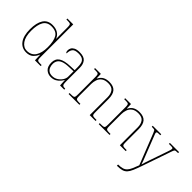

<svg xmlns="http://www.w3.org/2000/svg" viewBox="36 -1649 2779 2779"><g transform="rotate(45 1425.0 -260.0)"><path d="M264 10Q172 10 119 -61.5Q66 -133 66 -267Q66 -399 112.5 -471Q159 -543 256 -543Q323 -543 366.5 -516Q410 -489 430 -441H434Q433 -469 432.5 -495.5Q432 -522 432 -543V-662Q432 -699 428 -715.5Q424 -732 409.5 -736Q395 -740 365 -740H340V-760H460V-94Q460 -59 464 -43.5Q468 -28 484 -24Q500 -20 537 -20H553V0H436L432 -111H430Q408 -59 369.5 -24.5Q331 10 264 10ZM258 -14Q347 -16 390 -83Q433 -150 433 -265Q433 -390 396 -454Q359 -518 259 -518Q171 -518 132.5 -452Q94 -386 94 -264Q94 -143 140.5 -78Q187 -13 258 -14Z M767 10Q708 10 667 -28Q626 -66 626 -146Q626 -225 682.5 -262Q739 -299 860 -303L943 -306V-371Q943 -414 934 -446.5Q925 -479 897 -498Q869 -517 812 -517Q738 -517 713.5 -484.5Q689 -452 689 -395Q668 -395 668 -441Q668 -462 680 -485.5Q692 -509 723.5 -525.5Q755 -542 812 -542Q900 -542 935.5 -499.5Q971 -457 971 -386V-110Q971 -73 974.5 -53.5Q978 -34 990 -27Q1002 -20 1029 -20H1036V0H950L944 -104H942Q931 -83 908.5 -56Q886 -29 851 -9.5Q816 10 767 10ZM771 -15Q820 -15 858.5 -40Q897 -65 920 -101Q943 -137 943 -170V-283L857 -280Q779 -278 735 -261Q691 -244 672.5 -214.5Q654 -185 654 -145Q654 -111 665.5 -81.5Q677 -52 703 -33.5Q729 -15 771 -15Z M1125 0V-20H1148Q1185 -20 1201 -24Q1217 -28 1221 -43.5Q1225 -59 1225 -94V-442Q1225 -477 1221 -492.5Q1217 -508 1202.5 -512Q1188 -516 1158 -516H1130V-536H1249L1252 -449H1256Q1286 -502 1325.5 -522Q1365 -542 1420 -542Q1506 -542 1545.5 -496.5Q1585 -451 1585 -357V-94Q1585 -59 1589 -43.5Q1593 -28 1609.5 -24Q1626 -20 1662 -20H1677V0H1557V-365Q1557 -432 1526.5 -474.5Q1496 -517 1420 -517Q1355 -517 1318.5 -490Q1282 -463 1267.5 -421Q1253 -379 1253 -334V-94Q1253 -59 1257 -43.5Q1261 -28 1277.5 -24Q1294 -20 1330 -20H1346V0Z M1742 0V-20H1765Q1802 -20 1818 -24Q1834 -28 1838 -43.5Q1842 -59 1842 -94V-442Q1842 -477 1838 -492.5Q1834 -508 1819.5 -512Q1805 -516 1775 -516H1747V-536H1866L1869 -449H1873Q1903 -502 1942.5 -522Q1982 -542 2037 -542Q2123 -542 2162.5 -496.5Q2202 -451 2202 -357V-94Q2202 -59 2206 -43.5Q2210 -28 2226.5 -24Q2243 -20 2279 -20H2294V0H2174V-365Q2174 -432 2143.5 -474.5Q2113 -517 2037 -517Q1972 -517 1935.5 -490Q1899 -463 1884.5 -421Q1870 -379 1870 -334V-94Q1870 -59 1874 -43.5Q1878 -28 1894.5 -24Q1911 -20 1947 -20H1963V0Z M2353 215Q2409 215 2443 204Q2477 193 2499 168.5Q2521 144 2538.5 104Q2556 64 2578 6L2391 -468Q2382 -492 2375 -502Q2368 -512 2355 -514Q2342 -516 2314 -516H2311V-536H2485V-516H2460Q2429 -516 2421.5 -511Q2414 -506 2414 -495Q2414 -485 2421.5 -467Q2429 -449 2445 -407L2521 -212Q2533 -181 2547 -146Q2561 -111 2573 -79Q2585 -47 2591 -24Q2600 -56 2611.5 -90.5Q2623 -125 2639 -171L2726 -423Q2734 -447 2740 -466Q2746 -485 2746 -495Q2746 -506 2738.5 -511Q2731 -516 2700 -516H2662V-536H2850V-516H2846Q2818 -516 2804.5 -514Q2791 -512 2784 -502Q2777 -492 2769 -468L2613 -16Q2586 62 2564.5 112.5Q2543 163 2517.5 190.5Q2492 218 2453.5 229Q2415 240 2354 240H2353Z"/></g></svg>

Font: Noto Serif Tamil Thin
Style: Regular
Weight: 100
Designer: Indian Type Foundry, Tom Grace, and the Monotype Design Team
Foundry: Monotype Imaging Inc.
Version: Version 2.004; ttfautohint (v1.8.4.7-5d5b)